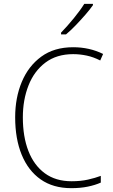

<svg xmlns="http://www.w3.org/2000/svg" viewBox="-20 -1063 586 1000"><path d="M361 -781Q275 -781 216.5 -737Q158 -693 128.5 -618Q99 -543 99 -452Q99 -351 128 -276.5Q157 -202 213.5 -160.5Q270 -119 353 -119Q400 -119 438 -127.5Q476 -136 505 -147V-112Q476 -99 437.5 -91Q399 -83 351 -83Q257 -83 192 -128.5Q127 -174 93 -257Q59 -340 59 -452Q59 -554 93.5 -636.5Q128 -719 195 -768Q262 -817 361 -817Q446 -817 517 -782L502 -748Q467 -766 431.5 -773.5Q396 -781 361 -781ZM464 -1036Q448 -1013 424 -985.5Q400 -958 374 -931Q348 -904 324 -884H298V-893Q330 -926 364 -967.5Q398 -1009 419 -1043H464Z"/></svg>

Font: Noto Sans Telugu UI SemiCondensed ExtraLight
Style: Regular
Weight: 200
Width: 4
Designer: Jelle Bosma - Monotype Design Team
Foundry: Monotype Imaging Inc.
Version: Version 2.005; ttfautohint (v1.8.4.7-5d5b)